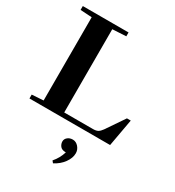

<svg xmlns="http://www.w3.org/2000/svg" viewBox="-218 -790 1088 1193"><g transform="rotate(30 325.5 -193.5)"><path d="M21 0V-27.8L103.5 -33.2V-630.4L21 -635.3V-663.1H349.1V-635.3L251.5 -629.9V-32.7H457.5Q480 -32.7 492.7 -39.8Q505.4 -46.9 518.6 -65.4L607.4 -195.8H634.8L599.6 0ZM349.1 275.9 337.4 261.7Q369.6 225.1 384.3 177.2H382.8Q355 177.2 343.3 161.9Q331.5 146.5 331.5 128.4Q331.5 110.8 346.2 98.6Q360.8 86.4 382.8 86.4Q406.2 86.4 423.6 106.2Q440.9 126 440.9 151.4Q440.9 185.5 415.8 220.2Q390.6 254.9 349.1 275.9Z"/></g></svg>

Font: Elstob 18pt
Style: Bold
Weight: 700
Designer: Peter S. Baker
Version: Version 1.015